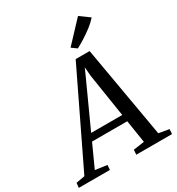

<svg xmlns="http://www.w3.org/2000/svg" viewBox="-292 -1129 1172 1270"><g transform="rotate(-30 294.0 -494.0)"><path d="M-66 0 -62 -36.5 4.5 -48.5 342 -748H448.5L570 -50L648.5 -36.5L646 0H373L375.5 -36.5L459 -48.5L432 -221.5H163L84.5 -49L174.5 -36.5L171.5 0ZM186.5 -274H424L372.5 -603.5L367 -671L339.5 -609.5ZM390 -802 350.5 -830.5 498 -987.5 571.5 -934Q549.5 -908.5 516.8 -883.2Q484 -858 450.2 -836.8Q416.5 -815.5 390 -802Z"/></g></svg>

Font: Merriweather 36pt
Style: Italic
Weight: 400
Italic angle: -7.8°
Version: Version 2.101